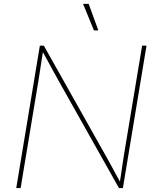

<svg xmlns="http://www.w3.org/2000/svg" viewBox="-20 -961 801 981"><path d="M63 0 183.6 -727.5H204.1L514.6 -175.3Q529.3 -149.9 543 -124.5Q556.6 -99.1 570.3 -74Q584 -48.8 598.1 -23.4H591.3Q595.7 -48.8 599.1 -74Q602.5 -99.1 606.4 -124.5Q610.4 -149.9 614.3 -175.3L706.1 -727.5H728.5L607.9 0H587.9L277.8 -551.3Q263.7 -576.7 249.8 -602.1Q235.8 -627.4 222.2 -652.8Q208.5 -678.2 194.3 -703.6H200.7Q196.3 -678.2 192.4 -652.8Q188.5 -627.4 184.8 -602.1Q181.2 -576.7 176.8 -551.3L85.4 0ZM460 -805.7 404.3 -941.4H433.1L482.4 -805.7Z"/></svg>

Font: Inter 17pt Thin
Style: Italic
Weight: 250
Italic angle: -9.3988°
Version: Version 4.001;git-66647c0bb